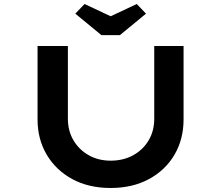

<svg xmlns="http://www.w3.org/2000/svg" viewBox="-20 -930 1101 956"><path d="M531 6Q421 6 339.5 -38.5Q258 -83 212.5 -160Q167 -237 167 -335V-701H318V-339Q318 -278 346 -231Q374 -184 422 -157Q470 -130 531 -130Q594 -130 643 -157Q692 -184 720 -231Q748 -278 748 -339V-701H894V-335Q894 -237 849 -160Q804 -83 722 -38.5Q640 6 531 6ZM485 -755 355 -862 401 -910 546 -842H516L661 -910L707 -862L577 -755Z"/></svg>

Font: Lexend Zetta SemiBold
Style: Regular
Weight: 600
Designer: Bonnie Shaver-Troup, Thomas Jockin
Foundry: Lexend
Version: Version 1.007